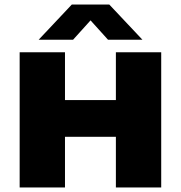

<svg xmlns="http://www.w3.org/2000/svg" viewBox="-20 -825 796 845"><path d="M66.5 0V-595H266V-384.5H490V-595H689.5V0H490V-223H266V0ZM150 -650 296 -805H461L607 -650H455.5L363 -752.5H394L301.5 -650Z"/></svg>

Font: Encode Sans SC SemiExpanded ExtraBold
Style: Regular
Weight: 800
Width: 6
Designer: Multiple Designers
Foundry: Impallari Type
Version: Version 3.002